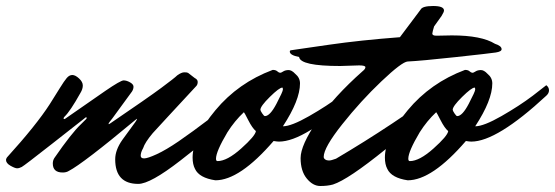

<svg xmlns="http://www.w3.org/2000/svg" viewBox="-25 -581 1850 640"><path d="M444 -62Q444 -53 455.5 -53Q467 -53 497.5 -67Q528 -81 570.5 -110Q613 -139 683.5 -192.5Q754 -246 807 -283Q816 -276 816 -266Q816 -256 807 -248Q775 -217 726 -170.5Q677 -124 576.5 -46Q476 32 436 32Q359 32 359 -50Q359 -81 383 -115L426 -174Q432 -183 432 -184.5Q432 -186 426 -181Q252 -36 204 -11Q196 -6 184 -6Q151 -6 151 -36Q151 -46 156 -54Q214 -138 245 -167L262 -184Q264 -186 264 -188Q264 -190 262 -190Q260 -190 256 -186L149 -102Q56 -29 47.5 -24.5Q39 -20 32 -20Q25 -20 10 -28.5Q-5 -37 -5 -48Q-5 -51 -2 -56Q96 -164 141 -234Q160 -264 174.5 -287.5Q189 -311 197.5 -321Q206 -331 216 -331Q226 -331 238.5 -319.5Q251 -308 251 -296Q251 -284 243 -271Q209 -210 190 -192Q187 -189 187 -186.5Q187 -184 189 -184L192 -185L326 -278Q377 -313 387 -313Q397 -313 408.5 -306.5Q420 -300 420 -292Q420 -284 415 -276L350 -187Q337 -171 337 -169Q337 -167 338 -167L343 -170Q468 -255 512.5 -288Q557 -321 566 -330Q580 -340 589.5 -340Q599 -340 602 -338L624 -321Q634 -316 634 -308Q634 -300 630 -295Q571 -231 535.5 -193Q500 -155 484 -137Q458 -106 452 -87Q444 -73 444 -62Z M700 -44Q732 -44 779 -86Q826 -128 828 -144Q816 -154 802.5 -180.5Q789 -207 788 -207Q757 -178 733 -140Q695 -76 695 -52Q695 -44 700 -44ZM916 -289Q906 -289 874.5 -258Q843 -227 843 -215Q843 -212 849 -203Q855 -194 858 -194Q875 -194 896.5 -235Q918 -276 918 -282.5Q918 -289 916 -289ZM918 -160Q946 -160 1005.5 -194Q1065 -228 1110 -262L1155 -297Q1164 -290 1164 -280Q1164 -270 1155 -262Q990 -109 905 -109Q899 -109 887 -111Q774 20 693 20Q639 12 625 -18Q617 -33 617 -56Q617 -122 693 -213.5Q769 -305 884 -348Q894 -348 899 -343.5Q904 -339 908 -338.5Q912 -338 918.5 -342.5Q925 -347 936 -347.5Q947 -348 959 -335Q975 -322 975 -303Q975 -247 918 -160Z M1430 -462 1481 -463Q1580 -463 1625 -435Q1647 -428 1647 -417Q1647 -409 1627.5 -406Q1608 -403 1492.5 -390.5Q1377 -378 1334 -376Q1315 -375 1246.5 -310Q1178 -245 1116 -167Q1054 -89 1054 -58Q1054 -53 1059 -49.5Q1064 -46 1071.5 -46Q1079 -46 1095 -52Q1285 -164 1464 -297Q1473 -290 1473 -280Q1473 -270 1463 -260.5Q1453 -251 1433.5 -233Q1414 -215 1361 -168Q1308 -121 1261 -84Q1135 18 1085 34Q1067 39 1042.5 39Q1018 39 997.5 14Q977 -11 977 -54Q977 -97 1032.5 -178Q1088 -259 1184 -344Q1193 -351 1193 -357Q1193 -363 1172 -363L1109 -361Q976 -361 972 -391Q941 -397 941 -409Q941 -413 945 -413.5Q949 -414 952 -414.5Q955 -415 962 -416Q969 -417 1072.5 -432Q1176 -447 1308 -457L1377 -549Q1383 -561 1419 -561Q1455 -561 1455 -546Q1455 -541 1447 -528L1422 -493Q1417 -477 1416 -469Q1416 -462 1430 -462Z M1341 -44Q1373 -44 1420 -86Q1467 -128 1469 -144Q1457 -154 1443.5 -180.5Q1430 -207 1429 -207Q1398 -178 1374 -140Q1336 -76 1336 -52Q1336 -44 1341 -44ZM1557 -289Q1547 -289 1515.5 -258Q1484 -227 1484 -215Q1484 -212 1490 -203Q1496 -194 1499 -194Q1516 -194 1537.5 -235Q1559 -276 1559 -282.5Q1559 -289 1557 -289ZM1559 -160Q1587 -160 1646.5 -194Q1706 -228 1751 -262L1796 -297Q1805 -290 1805 -280Q1805 -270 1796 -262Q1631 -109 1546 -109Q1540 -109 1528 -111Q1415 20 1334 20Q1280 12 1266 -18Q1258 -33 1258 -56Q1258 -122 1334 -213.5Q1410 -305 1525 -348Q1535 -348 1540 -343.5Q1545 -339 1549 -338.5Q1553 -338 1559.5 -342.5Q1566 -347 1577 -347.5Q1588 -348 1600 -335Q1616 -322 1616 -303Q1616 -247 1559 -160Z"/></svg>

Font: Mr Dafoe
Style: Regular
Weight: 400
Designer: Alejandro Paul
Foundry: Alejandro Paul
Version: Version 1.000